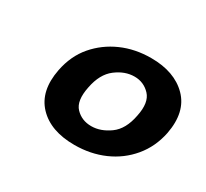

<svg xmlns="http://www.w3.org/2000/svg" viewBox="-84 -820 633 591"><g transform="rotate(30 233.0 -525.0)"><path d="M75 -525Q86 -581 119 -619.5Q152 -658 199.5 -679Q247 -700 304 -700Q387 -700 432.5 -654Q478 -608 462 -525Q451 -471 418 -431.5Q385 -392 337 -371Q289 -350 232 -350Q147 -350 103 -396.5Q59 -443 75 -525ZM355 -525Q366 -577 343.5 -601Q321 -625 288 -625Q254 -625 222.5 -601Q191 -577 181 -525Q170 -472 192 -449Q214 -426 248 -426Q281 -426 313 -449Q345 -472 355 -525Z"/></g></svg>

Font: Albert Sans
Style: Bold Italic
Weight: 700
Italic angle: -11.25°
Designer: Andreas Rasmussen
Foundry: a.Foundry
Version: Version 1.025